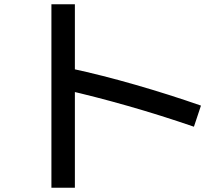

<svg xmlns="http://www.w3.org/2000/svg" viewBox="-20 -810 1040 900"><path d="M889 -216Q732 -270 577.5 -314Q423 -358 286 -389L313 -489Q457 -458 615 -412.5Q773 -367 922 -315ZM221 70V-790H331V70Z"/></svg>

Font: M PLUS 1 Thin Medium
Style: Regular
Weight: 500
Version: Version 1.001